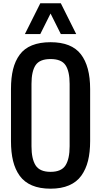

<svg xmlns="http://www.w3.org/2000/svg" viewBox="-20 -1141 616 1170"><path d="M288.1 -1058.6 225.6 -933.6H131.8L225.6 -1121.1H350.6L444.3 -933.6H350.6ZM288.1 -883.8Q416 -883.8 472.7 -810.5Q529.3 -737.3 529.3 -598.6V-281.2Q529.3 -213.4 516.4 -161.4Q503.4 -109.4 475.6 -70.6Q447.8 -31.7 400.6 -11.5Q353.5 8.8 288.1 8.8Q222.2 8.8 175 -11.2Q127.9 -31.2 100.1 -69.8Q72.3 -108.4 59.6 -160.4Q46.9 -212.4 46.9 -281.2V-598.6Q46.9 -667.5 59.6 -718.8Q72.3 -770 100.1 -807.9Q127.9 -845.7 175 -864.7Q222.2 -883.8 288.1 -883.8ZM171.9 -629.9V-250Q171.9 -172.9 197 -133.3Q222.2 -93.8 288.1 -93.8Q354 -93.8 379.2 -133.3Q404.3 -172.9 404.3 -250V-629.9Q404.3 -706.1 379.4 -743.7Q354.5 -781.2 288.1 -781.2Q221.7 -781.2 196.8 -743.7Q171.9 -706.1 171.9 -629.9Z"/></svg>

Font: Oswald
Style: Stencbab
Weight: 400
Designer: Mathieu Le Lay
Foundry: Mathieu Le Lay
Version: Version 1.000